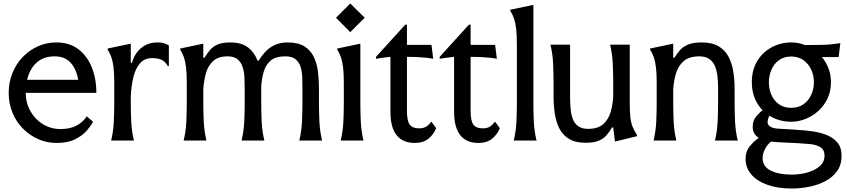

<svg xmlns="http://www.w3.org/2000/svg" viewBox="-20 -808 4869 1104"><path d="M305 14Q249 14 199.5 -8Q150 -30 111.5 -69Q73 -108 51.5 -160.5Q30 -213 30 -274Q30 -335 51.5 -388Q73 -441 111 -480.5Q149 -520 198.5 -542Q248 -564 304 -564Q379 -564 430 -525.5Q481 -487 507.5 -421.5Q534 -356 534 -274H128Q128 -217 154.5 -169.5Q181 -122 226.5 -94Q272 -66 328 -66Q384 -66 420.5 -86Q457 -106 479 -139L515 -108Q504 -86 479.5 -57.5Q455 -29 412.5 -7.5Q370 14 305 14ZM136 -349H430Q419 -411 386 -447.5Q353 -484 294 -484Q230 -484 190 -447.5Q150 -411 136 -349Z M945 -428Q929 -456 907 -465Q885 -474 856 -474Q811 -474 785 -444Q759 -414 747 -364.5Q735 -315 732 -255V-222Q732 -166 734.5 -110Q737 -54 750 0H619Q632 -54 634.5 -110Q637 -166 637 -222V-330Q637 -384 633 -418.5Q629 -453 621 -477Q613 -501 599 -523V-529L732 -557V-446H739Q752 -498 790.5 -531Q829 -564 886 -564Q916 -564 933.5 -555.5Q951 -547 951 -547V-428Z M1387 -299Q1387 -329 1385.5 -361.5Q1384 -394 1375.5 -421.5Q1367 -449 1347 -466.5Q1327 -484 1289 -484Q1234 -484 1204.5 -456Q1175 -428 1163.5 -385Q1152 -342 1149 -295V-222Q1149 -166 1151.5 -110Q1154 -54 1167 0H1036Q1049 -54 1051.5 -110Q1054 -166 1054 -222V-330Q1054 -384 1050 -418.5Q1046 -453 1038 -477Q1030 -501 1016 -523V-529L1149 -557V-476H1156Q1171 -501 1187.5 -520.5Q1204 -540 1231 -552Q1258 -564 1303 -564Q1370 -564 1407 -534.5Q1444 -505 1461 -459H1467Q1482 -484 1503.5 -508Q1525 -532 1557 -548Q1589 -564 1634 -564Q1695 -564 1731 -541Q1767 -518 1785 -479.5Q1803 -441 1808.5 -394Q1814 -347 1814 -299V-222Q1814 -166 1816.5 -110Q1819 -54 1832 0H1701Q1714 -54 1716.5 -110Q1719 -166 1719 -222V-299Q1719 -329 1718 -361.5Q1717 -394 1709 -421.5Q1701 -449 1680.5 -466.5Q1660 -484 1621 -484Q1564 -484 1535.5 -459Q1507 -434 1496 -394.5Q1485 -355 1482 -311V-222Q1482 -166 1484.5 -110Q1487 -54 1500 0H1369Q1382 -54 1384.5 -110Q1387 -166 1387 -222Z M1994 -788 2077 -706 1994 -623 1912 -706ZM1957 -222V-330Q1957 -384 1953 -418.5Q1949 -453 1941 -477Q1933 -501 1919 -523V-529L2052 -557V-222Q2052 -166 2054.5 -110Q2057 -54 2070 0H1939Q1952 -54 1954.5 -110Q1957 -166 1957 -222Z M2366 14Q2225 14 2225 -166V-481Q2225 -481 2211 -479.5Q2197 -478 2178 -475.5Q2159 -473 2142 -470V-481L2310 -666H2320V-550H2461L2471 -470Q2451 -474 2431.5 -476Q2412 -478 2386 -479.5Q2360 -481 2320 -481V-170Q2320 -114 2335.5 -92Q2351 -70 2390 -70Q2415 -70 2431 -80Q2447 -90 2460 -109L2488 -71Q2473 -34 2443 -10Q2413 14 2366 14Z M2732 14Q2591 14 2591 -166V-481Q2591 -481 2577 -479.5Q2563 -478 2544 -475.5Q2525 -473 2508 -470V-481L2676 -666H2686V-550H2827L2837 -470Q2817 -474 2797.5 -476Q2778 -478 2752 -479.5Q2726 -481 2686 -481V-170Q2686 -114 2701.5 -92Q2717 -70 2756 -70Q2781 -70 2797 -80Q2813 -90 2826 -109L2854 -71Q2839 -34 2809 -10Q2779 14 2732 14Z M2952 -222V-553Q2952 -607 2948 -641.5Q2944 -676 2936 -700Q2928 -724 2914 -746V-752L3047 -780V-222Q3047 -166 3049.5 -110Q3052 -54 3065 0H2934Q2947 -54 2949.5 -110Q2952 -166 2952 -222Z M3258 -252Q3258 -221 3260.5 -188Q3263 -155 3272 -128Q3281 -101 3302.5 -84Q3324 -67 3361 -67Q3419 -67 3449.5 -95Q3480 -123 3492 -166.5Q3504 -210 3506 -256V-329Q3506 -385 3503.5 -441Q3501 -497 3488 -551H3601V-221Q3601 -167 3604.5 -134.5Q3608 -102 3617.5 -79Q3627 -56 3643 -31V-25L3516 6L3506 -75H3499Q3485 -51 3468 -31Q3451 -11 3423 1Q3395 13 3347 13Q3288 13 3251.5 -9.5Q3215 -32 3196 -70Q3177 -108 3170 -155.5Q3163 -203 3163 -252V-329Q3163 -385 3160.5 -441Q3158 -497 3145 -551H3258Z M4109 -299Q4109 -331 4106 -363.5Q4103 -396 4093 -423Q4083 -450 4061 -467Q4039 -484 4001 -484Q3942 -484 3910.5 -456Q3879 -428 3866.5 -385Q3854 -342 3851 -295V-222Q3851 -166 3853.5 -110Q3856 -54 3869 0H3738Q3751 -54 3753.5 -110Q3756 -166 3756 -222V-330Q3756 -384 3752 -418.5Q3748 -453 3740 -477Q3732 -501 3718 -523V-529L3851 -557V-476H3858Q3873 -501 3890.5 -520.5Q3908 -540 3937 -552Q3966 -564 4015 -564Q4075 -564 4112.5 -541.5Q4150 -519 4169.5 -481Q4189 -443 4196.5 -396Q4204 -349 4204 -299V-222Q4204 -166 4206.5 -110Q4209 -54 4222 0H4091Q4104 -54 4106.5 -110Q4109 -166 4109 -222Z M4530 -108Q4459 -108 4404 -143Q4397 -130 4394 -111.5Q4391 -93 4406 -82Q4423 -69 4463 -67.5Q4503 -66 4569 -61Q4607 -59 4650.5 -53Q4694 -47 4732.5 -32Q4771 -17 4795 11.5Q4819 40 4819 88Q4819 140 4793 176Q4767 212 4725 234Q4683 256 4632.5 266Q4582 276 4533 276Q4452 276 4392 254.5Q4332 233 4299.5 194.5Q4267 156 4267 106Q4267 62 4292 32Q4317 2 4343 -15Q4327 -25 4317.5 -40.5Q4308 -56 4308 -79Q4308 -115 4328.5 -139Q4349 -163 4365 -174Q4336 -203 4319.5 -244Q4303 -285 4303 -335Q4303 -405 4333.5 -456Q4364 -507 4416 -535.5Q4468 -564 4530 -564Q4571 -564 4608 -549Q4669 -549 4705 -550Q4741 -551 4765 -553.5Q4789 -556 4812 -560L4802 -480H4706Q4729 -452 4743.5 -415.5Q4758 -379 4758 -335Q4758 -283 4738 -241Q4718 -199 4685 -169.5Q4652 -140 4611.5 -124Q4571 -108 4530 -108ZM4529 -188Q4571 -188 4600 -208.5Q4629 -229 4644.5 -263Q4660 -297 4660 -335Q4660 -374 4644.5 -407.5Q4629 -441 4600 -462Q4571 -483 4529 -483Q4488 -483 4459 -462Q4430 -441 4415.5 -407Q4401 -373 4401 -335Q4401 -297 4415.5 -263Q4430 -229 4459 -208.5Q4488 -188 4529 -188ZM4365 101Q4365 149 4411 172.5Q4457 196 4530 196Q4580 196 4623.5 183.5Q4667 171 4694 147Q4721 123 4721 87Q4721 53 4697.5 38.5Q4674 24 4638 20.5Q4602 17 4564 15Q4525 13 4486 11.5Q4447 10 4414 6Q4392 23 4378.5 49.5Q4365 76 4365 101Z"/></svg>

Font: Faculty Glyphic
Style: Regular
Weight: 400
Designer: Koto Studio, Dylan Young
Foundry: Koto Studio
Version: Version 1.004; ttfautohint (v1.8.4.7-5d5b)